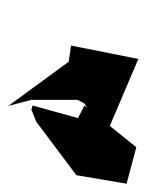

<svg xmlns="http://www.w3.org/2000/svg" viewBox="36 -908 361 474"><g transform="rotate(90 217.0 -671.5)"><path d="M227 -568V-682L236 -699L314 -752L126 -832L93 -666L133 -660L242 -511ZM251 -568 281 -580 413 -679 434 -803 344 -827 241 -699 272 -683 241 -571Z"/></g></svg>

Font: Charger Distortion
Style: 2It
Weight: 400
Designer: Jasper
Foundry: Cannot Into Space Fonts
Version: Version 0.98